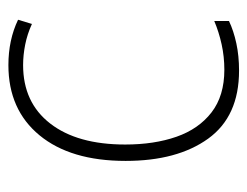

<svg xmlns="http://www.w3.org/2000/svg" viewBox="-86 -493 589 457"><g transform="rotate(-90 208.5 -264.5)"><path d="M269 10Q160 10 107 -63.5Q54 -137 54 -260Q54 -391 115 -465Q176 -539 282 -539Q342 -539 390 -516L380 -483Q356 -494 331 -499Q306 -504 282 -504Q193 -504 143 -439.5Q93 -375 93 -261Q93 -192 111.5 -139Q130 -86 169.5 -55.5Q209 -25 271 -25Q302 -25 331.5 -31.5Q361 -38 387 -49V-14Q364 -3 334 3.5Q304 10 269 10Z"/></g></svg>

Font: Noto Sans Gujarati SemiCondensed ExtraLight
Style: Regular
Weight: 200
Width: 4
Designer: Jelle Bosma - Monotype Design Team, Universal Thirst
Foundry: Monotype Imaging Inc.
Version: Version 2.106; ttfautohint (v1.8.4.7-5d5b)